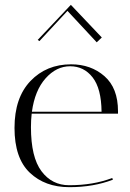

<svg xmlns="http://www.w3.org/2000/svg" viewBox="-20 -770 539 794"><path d="M108 -244Q108 -120 151.5 -62Q195 -4 266 -4Q366 -4 444 -34L447 -27Q367 4 266.5 4Q166 4 103 -56Q40 -116 40 -241Q40 -366 106 -435Q172 -504 274 -504Q356 -504 412 -455Q468 -406 468 -310Q468 -305 468 -300H111Q108 -273 108 -244ZM112 -308H400Q399 -404 363 -450Q327 -496 270 -496Q213 -496 168.5 -446Q124 -396 112 -308ZM401 -615 380 -595 259 -725 143 -600 136 -605 273 -750Z"/></svg>

Font: Italiana
Style: Regular
Weight: 400
Designer: Santiago Orozco
Foundry: Santiago Orozco
Version: Version 001.001